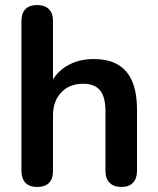

<svg xmlns="http://www.w3.org/2000/svg" viewBox="-20 -733 625 761"><path d="M127 8Q97 8 81 -8.5Q65 -25 65 -56V-650Q65 -681 81 -697Q97 -713 127 -713Q157 -713 173.5 -697Q190 -681 190 -650V-391H176Q198 -444 244.5 -471.5Q291 -499 350 -499Q409 -499 447 -477Q485 -455 504 -410.5Q523 -366 523 -298V-56Q523 -25 507 -8.5Q491 8 461 8Q431 8 414.5 -8.5Q398 -25 398 -56V-292Q398 -349 376.5 -375Q355 -401 310 -401Q255 -401 222.5 -366.5Q190 -332 190 -275V-56Q190 8 127 8Z"/></svg>

Font: Nunito
Style: Bold
Weight: 700
Designer: Vernon Adams
Foundry: Vernon Adams
Version: Version 3.602